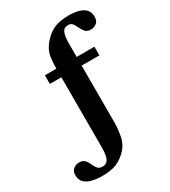

<svg xmlns="http://www.w3.org/2000/svg" viewBox="-360 -827 1038 1172"><g transform="rotate(-30 159.0 -241.0)"><path d="M6 235Q-32 235 -64 227Q-96 219 -115 200.5Q-134 182 -134 149Q-134 118 -115 105Q-96 92 -76 92Q-53 92 -40 103.5Q-27 115 -14 144Q-1 172 10.5 179Q22 186 36 186Q67 186 79 161Q91 136 91 78V-412H10V-473H91Q91 -512 94.5 -542Q98 -572 110 -597.5Q122 -623 147 -650Q180 -685 218.5 -701Q257 -717 316 -717Q353 -717 384 -709.5Q415 -702 433.5 -683Q452 -664 452 -631Q452 -600 433 -587Q414 -574 394 -574Q371 -574 358.5 -585.5Q346 -597 332 -626Q319 -654 309 -661Q299 -668 285 -668Q256 -668 245 -643.5Q234 -619 234 -560V-473H359V-412H234V-8Q233 38 224 85Q215 132 181 168Q147 203 107.5 219Q68 235 6 235Z"/></g></svg>

Font: STIX Two Text
Style: Bold
Weight: 700
Designer: Ross Mills, John Hudson & Paul Hanslow, Tiro Typeworks Ltd; with prior portions MicroPress Inc., and Coen Hoffman.
Foundry: Tiro Typeworks Ltd
Version: Version 2.13 b171